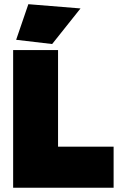

<svg xmlns="http://www.w3.org/2000/svg" viewBox="-20 -886 560 906"><path d="M42 0V-649.9H253.9V-193.8H516.1V0ZM56.2 -698.2 113.8 -866.2 359.9 -846.2 226.1 -678.2Z"/></svg>

Font: Apfel Grotezk Satt
Style: Regular
Weight: 900
Designer: Luigi Gorlero
Foundry: © 2023, Luigi Gorlero & Collletttivo
Version: Version 2.000;Glyphs 3.2 (3217)